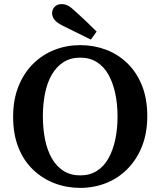

<svg xmlns="http://www.w3.org/2000/svg" viewBox="-20 -900 782 936"><path d="M371 16Q305 16 246 -6.5Q187 -29 141 -73Q95 -117 69.5 -181.5Q44 -246 44 -331Q44 -414 70 -479Q96 -544 141.5 -589Q187 -634 246 -657Q305 -680 371 -680Q437 -680 496 -658Q555 -636 600.5 -592Q646 -548 672 -483.5Q698 -419 698 -334Q698 -251 672 -186Q646 -121 600.5 -75.5Q555 -30 496 -7Q437 16 371 16ZM371 -45Q418 -45 452.5 -67Q487 -89 509 -128.5Q531 -168 542 -220Q553 -272 553 -332Q553 -392 542 -444Q531 -496 509 -535.5Q487 -575 452.5 -597Q418 -619 371 -619Q324 -619 289.5 -597Q255 -575 232.5 -536Q210 -497 199.5 -445Q189 -393 189 -333Q189 -273 199.5 -220.5Q210 -168 232.5 -128.5Q255 -89 289.5 -67Q324 -45 371 -45ZM451 -746 423 -707Q389 -724 355 -740.5Q321 -757 287 -774Q257 -789 245.5 -804Q234 -819 234 -836Q234 -855 247 -867.5Q260 -880 280 -880Q298 -880 313 -871.5Q328 -863 349 -843Q375 -820 400.5 -795.5Q426 -771 451 -746Z"/></svg>

Font: Source Serif 4 SemiBold
Style: Regular
Weight: 600
Designer: Frank Grießhammer
Foundry: Adobe Systems Incorporated
Version: Version 4.004;hotconv 1.0.116;makeotfexe 2.5.65601